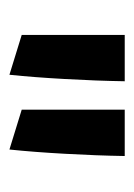

<svg xmlns="http://www.w3.org/2000/svg" viewBox="41 -765 283 405"><g transform="rotate(90 182.5 -562.5)"><path d="M53.7 -684.1H151.4Q150.4 -623.5 146.7 -558.1Q143.1 -492.7 137.7 -440.9L53.7 -466.8ZM211.4 -684.1H309.1Q308.1 -623.5 304.4 -558.1Q300.8 -492.7 295.4 -440.9L211.4 -466.8Z"/></g></svg>

Font: Vesper Libre Medium
Style: Regular
Weight: 500
Designer: Robert Keller & Kimya Gandhi
Foundry: Mota Italic
Version: Version 1.058